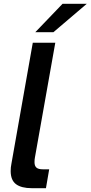

<svg xmlns="http://www.w3.org/2000/svg" viewBox="-20 -987 475 1007"><path d="M147 0Q92 0 64 -21Q36 -42 36 -90Q36 -110 40 -129L152 -763H270L163 -160Q161 -151 161 -136Q161 -117 171 -108Q181 -99 205 -99H238L221 0ZM260 -818H165L308 -967H435Z"/></svg>

Font: Open Sauce Sans SemiBold Italic
Style: Regular
Weight: 600
Italic angle: -10°
Designer: Alfredo Marco Pradil
Foundry: Creative Sauce Fz LLC
Version: Version 1.477